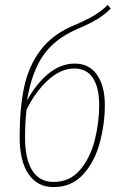

<svg xmlns="http://www.w3.org/2000/svg" viewBox="-20 -752 501 782"><path d="M407 -324Q407 -248 386.5 -171Q366 -94 319 -42Q272 10 198 10Q133 10 96.5 -42.5Q60 -95 60 -194Q60 -310 78 -396Q96 -482 145 -547.5Q194 -613 284 -650Q333 -671 362.5 -688.5Q392 -706 419 -732L431 -717Q406 -692 375.5 -673.5Q345 -655 291 -632Q202 -593 155.5 -525.5Q109 -458 90 -342Q125 -408 175.5 -450.5Q226 -493 285 -493Q343 -493 375 -447.5Q407 -402 407 -324ZM384 -324Q384 -395 358.5 -434Q333 -473 283 -473Q227 -473 175 -425Q123 -377 88 -305Q82 -251 82 -192Q82 -104 111.5 -57.5Q141 -11 198 -11Q265 -11 306.5 -60.5Q348 -110 366 -181.5Q384 -253 384 -324Z"/></svg>

Font: Fira Sans Extra Condensed Thin
Style: Italic
Weight: 250
Width: 3
Italic angle: -8°
Designer: Carrois Corporate & Edenspiekermann AG
Foundry: Carrois Corporate GbR & Edenspiekermann AG
Version: Version 4.203